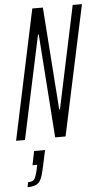

<svg xmlns="http://www.w3.org/2000/svg" viewBox="-62 -726 535 1013"><g transform="rotate(-5 206.0 -219.5)"><path d="M3 0 149 -688H205L244 -145H248L363 -688H412L265 0H210L171 -548H167L50 0ZM98 160 103 136H78L93 62H151L130 159Q122 196 113 214.5Q104 233 87.5 241Q71 249 42 249L47 223Q72 223 80.5 211Q89 199 98 160Z"/></g></svg>

Font: Saira Ultra Condensed Light
Style: Italic
Weight: 300
Width: 1
Italic angle: -12°
Designer: Hector Gatti with collaboration of the Omnibus-Type team
Foundry: Omnibus-Type
Version: Version 1.001; ttfautohint (v1.8)